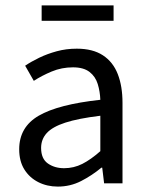

<svg xmlns="http://www.w3.org/2000/svg" viewBox="-20 -678 544 710"><path d="M194 12Q154 12 121.5 -4.5Q89 -21 70 -51.5Q51 -82 51 -126Q51 -208 123 -250Q195 -292 351 -309Q350 -339 341.5 -367Q333 -395 311 -412Q289 -429 250 -429Q208 -429 171 -413.5Q134 -398 105 -379L73 -435Q95 -450 125 -464.5Q155 -479 190 -488.5Q225 -498 264 -498Q323 -498 360.5 -473.5Q398 -449 415.5 -404Q433 -359 433 -298V0H365L358 -58H355Q320 -29 280 -8.5Q240 12 194 12ZM217 -56Q253 -56 284.5 -72Q316 -88 351 -119V-250Q269 -240 221.5 -224.5Q174 -209 153 -186Q132 -163 132 -131Q132 -91 157 -73.5Q182 -56 217 -56ZM134 -601V-658H400V-601Z"/></svg>

Font: Source Sans 3
Style: Regular
Weight: 400
Designer: Paul D. Hunt
Foundry: Adobe
Version: Version 3.046;hotconv 1.0.118;makeotfexe 2.5.65603